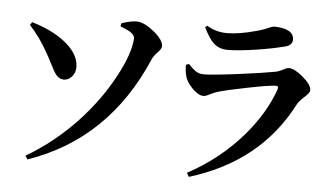

<svg xmlns="http://www.w3.org/2000/svg" viewBox="-54 -848 1691 980"><g transform="rotate(5 792.0 -358.0)"><path d="M117 26 105 8Q249 -76 368 -204Q471 -316 537 -440Q598 -553 605 -632Q607 -649 590.5 -662.5Q574 -676 531 -692L534 -708Q582 -725 615 -724Q652 -722 701.5 -681.5Q751 -641 751 -609Q751 -596 731 -576Q710 -554 703 -536Q521 -113 117 26ZM266 -396Q243 -396 225 -418Q214 -432 193 -474Q177 -506 167 -523Q125 -599 70 -659L80 -674Q182 -644 248 -593Q324 -534 325 -465Q325 -437 307.5 -416.5Q290 -396 266 -396Z M945 43 934 23Q1096 -64 1212 -198Q1315 -317 1358 -443Q1363 -460 1347 -459Q1311 -458 1202 -436Q1096 -415 1050 -401Q1038 -397 1017 -387Q995 -375 984 -375Q957 -375 925 -408Q897 -437 889 -463Q880 -493 881 -526L896 -531Q920 -506 932 -498Q951 -485 975 -485Q1016 -485 1151 -502Q1281 -519 1338 -530Q1356 -533 1378 -545Q1396 -555 1406 -555Q1435 -555 1479.5 -517Q1524 -479 1524 -452Q1524 -438 1498 -415Q1470 -390 1461 -372Q1303 -66 945 43ZM1085 -620Q1043 -620 1014 -646Q989 -669 962 -725L972 -734Q1017 -705 1075 -705Q1138 -705 1227 -730Q1234 -732 1238 -733Q1263 -740 1289 -752Q1305 -759 1311 -759Q1359 -759 1386 -745Q1414 -730 1414 -701Q1414 -671 1374 -662Q1310 -646 1232 -634Q1140 -620 1085 -620Z"/></g></svg>

Font: GenRyuMin TW B
Style: Regular
Weight: 700
Version: Version 1.501;PS 1;hotconv 16.6.51;makeotf.lib2.5.65220